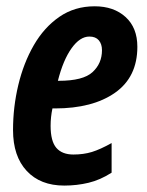

<svg xmlns="http://www.w3.org/2000/svg" viewBox="-20 -574 462 604"><path d="M182.1 9.8Q106.9 9.8 64 -36.4Q21 -82.5 21 -165Q21 -237.3 37.6 -306.6Q54.2 -376 86.4 -431.9Q118.7 -487.8 166.7 -521Q214.8 -554.2 277.8 -554.2Q337.9 -554.2 375 -520.5Q412.1 -486.8 412.1 -426.8Q412.1 -331.5 341.8 -282.2Q271.5 -232.9 152.8 -232.9H145Q139.2 -206.1 139.2 -178.2Q139.2 -129.9 157.2 -108.9Q175.3 -87.9 210.9 -87.9Q242.7 -87.9 269 -95.9Q295.4 -104 331.1 -124V-30.8Q295.4 -7.8 258.5 1Q221.7 9.8 182.1 9.8ZM162.1 -319.8H165Q241.7 -319.8 271.2 -347.2Q300.8 -374.5 300.8 -416Q300.8 -435.5 290.8 -447.3Q280.8 -459 261.2 -459Q231.4 -459 205.1 -422.1Q178.7 -385.3 162.1 -319.8Z"/></svg>

Font: Open Sans Condensed
Style: Bold Italic
Weight: 700
Width: 3
Italic angle: -12°
Designer: Monotype Design Team
Foundry: Monotype Imaging Inc.
Version: Version 3.003; ttfautohint (v1.8.4)